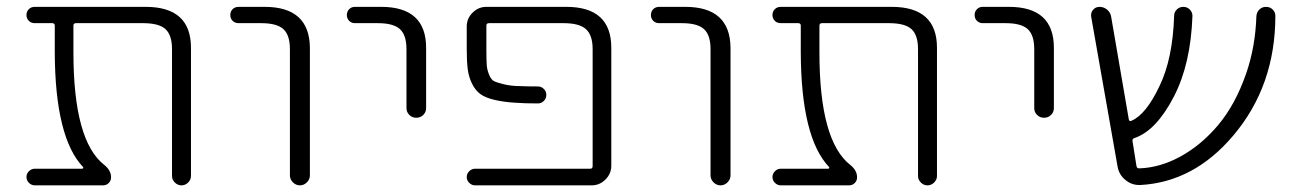

<svg xmlns="http://www.w3.org/2000/svg" viewBox="-20 -565 3793 563"><path d="M540 -48.8Q540 -38.1 531.7 -29.8Q523.4 -21.5 512.2 -21.5Q501 -21.5 492.7 -29.8Q484.4 -38.1 484.4 -48.8V-420.9Q484.4 -461.9 465.3 -479.5Q446.3 -497.1 399.4 -497.1H203.1Q195.3 -497.1 195.3 -490.2V-411.1Q195.3 -151.4 286.1 -81.1Q305.7 -65.4 305.7 -44.9Q305.7 -35.2 298.8 -28.3Q292 -21.5 282.2 -21.5H82Q72.3 -21.5 64.9 -28.8Q57.6 -36.1 57.6 -45.9Q57.6 -55.7 64.9 -63Q72.3 -70.3 82 -70.3H220.7Q223.6 -70.3 224.1 -72.3Q224.6 -74.2 223.6 -75.2Q141.6 -161.1 140.6 -411.1V-490.2Q140.6 -497.1 132.8 -497.1H82Q71.3 -497.1 64.5 -503.9Q57.6 -510.7 57.6 -521Q57.6 -531.2 64.5 -538.1Q71.3 -544.9 82 -544.9H407.2Q540 -544.9 540 -424.8Z M679.7 -497.1Q668.9 -497.1 662.1 -503.9Q655.3 -510.7 655.3 -521Q655.3 -531.2 662.1 -538.1Q668.9 -544.9 679.7 -544.9H755.9Q887.7 -544.9 888.7 -424.8V-50.8Q888.7 -39.1 879.9 -30.3Q871.1 -21.5 859.4 -21.5Q847.7 -21.5 838.9 -30.3Q830.1 -39.1 830.1 -50.8V-420.9Q830.1 -461.9 811 -479.5Q792 -497.1 746.1 -497.1Z M1020.5 -497.1Q1010.7 -497.1 1003.9 -503.9Q997.1 -510.7 997.1 -521Q997.1 -531.2 1003.9 -538.1Q1010.7 -544.9 1020.5 -544.9H1097.7Q1229.5 -544.9 1229.5 -424.8V-248Q1229.5 -236.3 1221.2 -228Q1212.9 -219.7 1200.7 -219.7Q1188.5 -219.7 1180.2 -228Q1171.9 -236.3 1171.9 -248V-420.9Q1171.9 -461.9 1152.8 -479.5Q1133.8 -497.1 1087.9 -497.1Z M1640.6 -544.9Q1772.5 -544.9 1772.5 -424.8V-79.1Q1772.5 -55.7 1755.4 -38.6Q1738.3 -21.5 1714.8 -21.5H1373Q1363.3 -21.5 1356 -28.8Q1348.6 -36.1 1348.6 -45.9Q1348.6 -55.7 1356 -63Q1363.3 -70.3 1373 -70.3H1710.9Q1717.8 -70.3 1717.8 -78.1V-420.9Q1717.8 -461.9 1698.2 -479.5Q1678.7 -497.1 1632.8 -497.1H1414.1Q1406.2 -497.1 1406.2 -490.2V-420.9Q1406.2 -389.6 1407.2 -375Q1408.2 -360.4 1414.1 -346.2Q1419.9 -332 1427.7 -327.6Q1435.5 -323.2 1457.5 -317.9Q1479.5 -312.5 1505.9 -312.5Q1524.4 -311.5 1557.6 -311.5Q1567.4 -311.5 1574.7 -304.2Q1582 -296.9 1582 -286.6Q1582 -276.4 1574.7 -269Q1567.4 -261.7 1557.6 -261.7Q1517.6 -261.7 1492.2 -263.7Q1458 -265.6 1430.7 -272Q1403.3 -278.3 1388.7 -289.1Q1374 -299.8 1364.3 -319.3Q1354.5 -338.9 1351.6 -361.8Q1348.6 -384.8 1348.6 -420.9V-487.3Q1348.6 -510.7 1365.7 -527.8Q1382.8 -544.9 1406.2 -544.9Z M1913.1 -497.1Q1902.3 -497.1 1895.5 -503.9Q1888.7 -510.7 1888.7 -521Q1888.7 -531.2 1895.5 -538.1Q1902.3 -544.9 1913.1 -544.9H1989.3Q2121.1 -544.9 2122.1 -424.8V-50.8Q2122.1 -39.1 2113.3 -30.3Q2104.5 -21.5 2092.8 -21.5Q2081.1 -21.5 2072.3 -30.3Q2063.5 -39.1 2063.5 -50.8V-420.9Q2063.5 -461.9 2044.4 -479.5Q2025.4 -497.1 1979.5 -497.1Z M2727.5 -48.8Q2727.5 -38.1 2719.2 -29.8Q2710.9 -21.5 2699.7 -21.5Q2688.5 -21.5 2680.2 -29.8Q2671.9 -38.1 2671.9 -48.8V-420.9Q2671.9 -461.9 2652.8 -479.5Q2633.8 -497.1 2586.9 -497.1H2390.6Q2382.8 -497.1 2382.8 -490.2V-411.1Q2382.8 -151.4 2473.6 -81.1Q2493.2 -65.4 2493.2 -44.9Q2493.2 -35.2 2486.3 -28.3Q2479.5 -21.5 2469.7 -21.5H2269.5Q2259.8 -21.5 2252.4 -28.8Q2245.1 -36.1 2245.1 -45.9Q2245.1 -55.7 2252.4 -63Q2259.8 -70.3 2269.5 -70.3H2408.2Q2411.1 -70.3 2411.6 -72.3Q2412.1 -74.2 2411.1 -75.2Q2329.1 -161.1 2328.1 -411.1V-490.2Q2328.1 -497.1 2320.3 -497.1H2269.5Q2258.8 -497.1 2252 -503.9Q2245.1 -510.7 2245.1 -521Q2245.1 -531.2 2252 -538.1Q2258.8 -544.9 2269.5 -544.9H2594.7Q2727.5 -544.9 2727.5 -424.8Z M2861.3 -497.1Q2851.6 -497.1 2844.7 -503.9Q2837.9 -510.7 2837.9 -521Q2837.9 -531.2 2844.7 -538.1Q2851.6 -544.9 2861.3 -544.9H2938.5Q3070.3 -544.9 3070.3 -424.8V-248Q3070.3 -236.3 3062 -228Q3053.7 -219.7 3041.5 -219.7Q3029.3 -219.7 3021 -228Q3012.7 -236.3 3012.7 -248V-420.9Q3012.7 -461.9 2993.7 -479.5Q2974.6 -497.1 2928.7 -497.1Z M3711.9 -537.1Q3719.7 -529.3 3719.7 -518.6Q3719.7 -313.5 3596.7 -168Q3481.4 -31.2 3324.2 -22.5Q3322.3 -22.5 3320.3 -22.5Q3297.9 -22.5 3280.3 -37.1Q3260.7 -52.7 3256.8 -78.1L3179.7 -515.6Q3177.7 -527.3 3185.1 -536.1Q3192.4 -544.9 3204.1 -544.9Q3216.8 -544.9 3226.6 -536.6Q3236.3 -528.3 3238.3 -515.6L3290 -214.8Q3291 -208 3297.9 -210.9Q3340.8 -229.5 3379.9 -312.5Q3418.9 -392.6 3422.9 -518.6Q3422.9 -529.3 3430.7 -537.1Q3438.5 -544.9 3449.7 -544.9Q3460.9 -544.9 3468.8 -537.1Q3476.6 -529.3 3476.6 -518.6Q3471.7 -377 3421.9 -281.2Q3370.1 -181.6 3306.6 -160.2Q3299.8 -158.2 3300.8 -151.4L3312.5 -78.1Q3313.5 -71.3 3320.3 -71.3Q3380.9 -73.2 3440.4 -105.5Q3502.9 -139.6 3552.7 -199.2Q3602.5 -258.8 3633.8 -348.6Q3661.1 -426.8 3664.1 -517.6Q3665 -529.3 3672.9 -537.1Q3680.7 -544.9 3692.4 -544.9Q3704.1 -544.9 3711.9 -537.1Z"/></svg>

Font: Gen Jyuu Gothic P Light
Style: Regular
Weight: 200
Designer: [Source Han Sans]
Ryoko NISHIZUKA  (kana & ideographs); Paul D. Hunt (Latin, Greek & Cyrillic); Wenlong ZHANG  (bopomofo
Version: Version 1.002.20150607